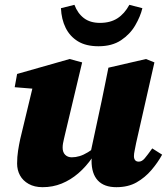

<svg xmlns="http://www.w3.org/2000/svg" viewBox="-20 -761 697 797"><path d="M157 16Q123 16 99 2.5Q75 -11 63 -33Q51 -55 51 -82Q51 -110 55 -135.5Q59 -161 64 -184L121 -421L164 -389L41 -399L51 -454L269 -516L321 -502L251 -208Q248 -195 245.5 -184.5Q243 -174 241.5 -165.5Q240 -157 240 -148Q240 -129 250.5 -118.5Q261 -108 278 -108Q294 -108 310.5 -113Q327 -118 345 -129Q363 -140 383 -156L393 -108H364Q337 -69 305 -41.5Q273 -14 236 1Q199 16 157 16ZM463 16Q412 16 386 -12Q360 -40 360 -94Q360 -102 361 -109Q362 -116 363 -123H355L402 -342Q409 -377 416 -410.5Q423 -444 430 -480L586 -516L621 -502L545 -167Q542 -150 539 -136.5Q536 -123 536 -113Q536 -102 541 -96Q546 -90 556 -90Q569 -90 580.5 -103.5Q592 -117 612 -145L653 -119Q635 -86 608.5 -55Q582 -24 547 -4Q512 16 463 16ZM389 -569Q337 -569 303.5 -589.5Q270 -610 252.5 -645.5Q235 -681 233 -727L289 -741Q302 -706 328 -686Q354 -666 395 -666Q438 -666 467.5 -685Q497 -704 517 -741L571 -727Q563 -693 541.5 -656Q520 -619 482.5 -594Q445 -569 389 -569Z"/></svg>

Font: Source Serif 4 Black
Style: Italic
Weight: 900
Italic angle: -12°
Designer: Frank Grießhammer
Foundry: Adobe Systems Incorporated
Version: Version 4.004;hotconv 1.0.116;makeotfexe 2.5.65601